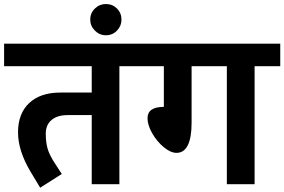

<svg xmlns="http://www.w3.org/2000/svg" viewBox="-40 -898 1386 936"><path d="M542 -575.2V0H407.2V-336.9H290Q239.3 -336.9 211.2 -313Q183.1 -289.1 183.1 -246.1Q183.1 -205.1 191.7 -174.6Q200.2 -144 226.1 -104L261.2 -49.8L155.8 17.1L108.9 -61Q47.9 -163.1 47.9 -252.9Q47.9 -344.7 102.5 -395.8Q157.2 -446.8 253.9 -446.8H407.2V-575.2H-20V-685.1H667V-575.2Z M399.9 -802.2Q399.9 -834.5 422.6 -856.4Q445.3 -878.4 476.1 -878.4Q508.3 -878.4 530.3 -856.4Q552.2 -834.5 552.2 -802.2Q552.2 -771.5 530.3 -748.8Q508.3 -726.1 476.1 -726.1Q445.3 -726.1 422.6 -748.8Q399.9 -771.5 399.9 -802.2Z M1201.2 -575.2V0H1065.9V-575.2H894V-298.8Q894 -227.1 875.5 -189.9Q856.9 -152.8 820.8 -152.8Q792 -152.8 758.5 -180.4Q725.1 -208 702.1 -248Q679.2 -288.1 679.2 -321.8Q679.2 -377 758.8 -377V-575.2H627.9V-685.1H1326.2V-575.2Z"/></svg>

Font: Sarala
Style: Bold
Weight: 700
Designer: Andres Torresi
Foundry: Huerta Tipografica
Version: Version 1.004;PS 001.003;hotconv 1.0.70;makeotf.lib2.5.58329